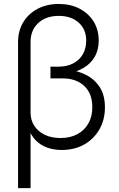

<svg xmlns="http://www.w3.org/2000/svg" viewBox="-20 -757 608 981"><path d="M72.3 204.1V-542Q72.3 -599.1 98.6 -643.1Q125 -687 172.1 -711.9Q219.2 -736.8 280.3 -736.8Q340.3 -736.8 386.2 -712.9Q432.1 -689 458.3 -647Q484.4 -605 484.4 -549.8Q484.4 -501.5 463.6 -466.3Q442.9 -431.2 407.2 -410.2Q371.6 -389.2 325.7 -382.3V-400.9Q377 -396 420.2 -374Q463.4 -352.1 489.7 -311.5Q516.1 -271 516.1 -208.5Q516.1 -145 487.8 -95.7Q459.5 -46.4 409.9 -18.6Q360.4 9.3 295.4 9.3Q255.4 9.3 221.7 -2.7Q188 -14.6 163.3 -39.3Q138.7 -64 126 -101.6L136.2 -109.4V204.1ZM289.1 -51.8Q338.4 -51.8 375 -71.3Q411.6 -90.8 431.6 -126.2Q451.7 -161.6 451.7 -209Q451.7 -279.3 410.4 -317.9Q369.1 -356.4 300.8 -356.4H237.8V-416.5H279.3Q322.3 -416.5 354 -433.1Q385.7 -449.7 403.1 -479.5Q420.4 -509.3 420.4 -549.3Q420.4 -606.9 382.1 -641.4Q343.8 -675.8 280.3 -675.8Q215.3 -675.8 175.8 -639.6Q136.2 -603.5 136.2 -542.5V-181.2Q136.2 -144 155 -114.7Q173.8 -85.4 208.3 -68.6Q242.7 -51.8 289.1 -51.8Z"/></svg>

Font: Inter 24pt Light
Style: Regular
Weight: 300
Designer: Rasmus Andersson
Foundry: rsms
Version: Version 4.001;git-66647c0bb